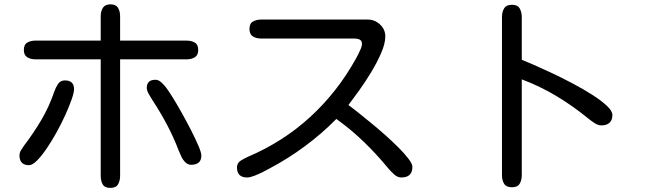

<svg xmlns="http://www.w3.org/2000/svg" viewBox="-20 -829 3040 900"><path d="M497.1 51.8Q470.7 51.8 461.4 35.2Q452.1 18.6 452.1 -4.9V-550.8H146.5Q124 -550.8 107.9 -560.5Q91.8 -570.3 91.8 -594.7Q91.8 -620.1 107.9 -629.4Q124 -638.7 146.5 -638.7H452.1V-752.9Q452.1 -776.4 462.4 -792.5Q472.7 -808.6 498 -808.6Q523.4 -808.6 533.2 -792.5Q543 -776.4 543 -752.9V-638.7H854.5Q877 -638.7 893.1 -629.4Q909.2 -620.1 909.2 -594.7Q909.2 -570.3 893.1 -560.5Q877 -550.8 854.5 -550.8H543V-4.9Q543 18.6 533.2 35.2Q523.4 51.8 497.1 51.8ZM876 -56.6Q860.4 -56.6 848.6 -68.4Q836.9 -80.1 829.6 -96.2Q822.3 -112.3 817.4 -124Q793 -187.5 762.7 -244.6Q732.4 -301.8 695.3 -358.4Q688.5 -369.1 678.2 -386.7Q668 -404.3 668 -417Q668 -455.1 709 -455.1Q723.6 -455.1 737.8 -441.4Q752 -427.7 759.8 -417Q769.5 -404.3 789.1 -373Q808.6 -341.8 831.5 -300.8Q854.5 -259.8 875.5 -218.8Q896.5 -177.7 910.2 -145.5Q923.8 -113.3 923.8 -100.6Q923.8 -77.1 911.1 -66.9Q898.4 -56.6 876 -56.6ZM116.2 -54.7Q71.3 -54.7 71.3 -100.6Q71.3 -113.3 78.6 -125Q85.9 -136.7 92.8 -146.5Q138.7 -207 174.3 -267.6Q210 -328.1 234.4 -399.4Q240.2 -417 251.5 -434.6Q262.7 -452.1 284.2 -452.1Q327.1 -452.1 327.1 -411.1Q327.1 -395.5 315.9 -363.3Q304.7 -331.1 286.6 -291Q268.6 -251 245.6 -209.5Q222.7 -168 198.7 -132.8Q174.8 -97.7 153.3 -76.2Q131.8 -54.7 116.2 -54.7Z M1138.7 2.9Q1090.8 2.9 1090.8 -43.9Q1090.8 -65.4 1109.4 -76.7Q1127.9 -87.9 1143.6 -94.7Q1306.6 -164.1 1433.6 -280.3Q1560.5 -396.5 1646.5 -550.8Q1651.4 -558.6 1658.2 -572.3Q1665 -585.9 1670.9 -599.6Q1676.8 -613.3 1676.8 -622.1Q1676.8 -637.7 1666.5 -643.1Q1656.2 -648.4 1642.6 -648.4H1204.1Q1181.6 -648.4 1165.5 -658.2Q1149.4 -668 1149.4 -693.4Q1149.4 -718.8 1165.5 -728Q1181.6 -737.3 1204.1 -737.3H1704.1Q1736.3 -737.3 1761.2 -714.4Q1786.1 -691.4 1786.1 -658.2Q1786.1 -625 1766.6 -580.1Q1747.1 -535.2 1718.8 -488.8Q1690.4 -442.4 1661.6 -402.3Q1632.8 -362.3 1613.3 -336.9Q1627 -327.1 1653.8 -305.7Q1680.7 -284.2 1714.8 -256.3Q1749 -228.5 1783.7 -197.8Q1818.4 -167 1847.7 -137.7Q1877 -108.4 1895 -84.5Q1913.1 -60.5 1913.1 -46.9Q1913.1 2.9 1861.3 2.9Q1842.8 2.9 1826.7 -12.2Q1810.5 -27.3 1799.8 -40Q1746.1 -105.5 1686 -163.6Q1626 -221.7 1556.6 -271.5Q1488.3 -202.1 1409.2 -143.6Q1330.1 -85 1243.2 -39.1Q1232.4 -33.2 1212.4 -22.9Q1192.4 -12.7 1171.9 -4.9Q1151.4 2.9 1138.7 2.9Z M2379.9 48.8Q2353.5 48.8 2343.3 32.7Q2333 16.6 2333 -7.8V-749Q2333 -773.4 2343.3 -790Q2353.5 -806.6 2379.9 -806.6Q2406.2 -806.6 2416 -789.6Q2425.8 -772.5 2425.8 -749V-548.8Q2443.4 -542 2481.4 -525.4Q2519.5 -508.8 2567.4 -486.3Q2615.2 -463.9 2665 -437.5Q2714.8 -411.1 2756.8 -384.3Q2798.8 -357.4 2824.7 -333Q2850.6 -308.6 2850.6 -290Q2850.6 -265.6 2836.9 -253.4Q2823.2 -241.2 2798.8 -241.2Q2783.2 -241.2 2765.6 -252.9Q2748 -264.6 2736.3 -274.4Q2666 -332 2588.9 -378.4Q2511.7 -424.8 2425.8 -457V-7.8Q2425.8 15.6 2416 32.2Q2406.2 48.8 2379.9 48.8Z"/></svg>

Font: Kosugi Maru
Style: Regular
Weight: 400
Designer: MOTOYA
Version: Version 4.002